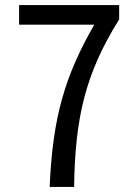

<svg xmlns="http://www.w3.org/2000/svg" viewBox="-20 -734 540 754"><path d="M175 0H271C275 -275 316 -446 448 -658V-714H55V-637H350C236 -437 187 -278 175 0Z"/></svg>

Font: Noto Sans Mono CJK SC Regular
Style: Regular
Weight: 400
Designer: Ryoko NISHIZUKA (kana & ideographs); Paul D. Hunt (Latin, Greek & Cyrillic); Wenlong ZHANG (bopomofo); Sandoll Communica
Foundry: Adobe Systems Incorporated
Version: Version 1.005;PS 1.005;hotconv 1.0.96;makeotf.lib2.5.65012